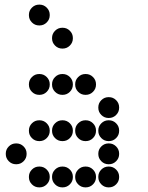

<svg xmlns="http://www.w3.org/2000/svg" viewBox="-20 -815 640 830"><path d="M149 -795Q131 -795 118 -782Q105 -769 105 -751V-749Q105 -731 118 -718Q131 -705 149 -705H151Q169 -705 182 -718Q195 -731 195 -749V-751Q195 -769 182 -782Q169 -795 151 -795ZM249 -695Q231 -695 218 -682Q205 -669 205 -651V-649Q205 -631 218 -618Q231 -605 249 -605H251Q269 -605 282 -618Q295 -631 295 -649V-651Q295 -669 282 -682Q269 -695 251 -695ZM149 -495Q131 -495 118 -482Q105 -469 105 -451V-449Q105 -431 118 -418Q131 -405 149 -405H151Q169 -405 182 -418Q195 -431 195 -449V-451Q195 -469 182 -482Q169 -495 151 -495ZM249 -495Q231 -495 218 -482Q205 -469 205 -451V-449Q205 -431 218 -418Q231 -405 249 -405H251Q269 -405 282 -418Q295 -431 295 -449V-451Q295 -469 282 -482Q269 -495 251 -495ZM349 -495Q331 -495 318 -482Q305 -469 305 -451V-449Q305 -431 318 -418Q331 -405 349 -405H351Q369 -405 382 -418Q395 -431 395 -449V-451Q395 -469 382 -482Q369 -495 351 -495ZM449 -395Q431 -395 418 -382Q405 -369 405 -351V-349Q405 -331 418 -318Q431 -305 449 -305H451Q469 -305 482 -318Q495 -331 495 -349V-351Q495 -369 482 -382Q469 -395 451 -395ZM149 -295Q131 -295 118 -282Q105 -269 105 -251V-249Q105 -231 118 -218Q131 -205 149 -205H151Q169 -205 182 -218Q195 -231 195 -249V-251Q195 -269 182 -282Q169 -295 151 -295ZM249 -295Q231 -295 218 -282Q205 -269 205 -251V-249Q205 -231 218 -218Q231 -205 249 -205H251Q269 -205 282 -218Q295 -231 295 -249V-251Q295 -269 282 -282Q269 -295 251 -295ZM349 -295Q331 -295 318 -282Q305 -269 305 -251V-249Q305 -231 318 -218Q331 -205 349 -205H351Q369 -205 382 -218Q395 -231 395 -249V-251Q395 -269 382 -282Q369 -295 351 -295ZM449 -295Q431 -295 418 -282Q405 -269 405 -251V-249Q405 -231 418 -218Q431 -205 449 -205H451Q469 -205 482 -218Q495 -231 495 -249V-251Q495 -269 482 -282Q469 -295 451 -295ZM49 -195Q31 -195 18 -182Q5 -169 5 -151V-149Q5 -131 18 -118Q31 -105 49 -105H51Q69 -105 82 -118Q95 -131 95 -149V-151Q95 -169 82 -182Q69 -195 51 -195ZM449 -195Q431 -195 418 -182Q405 -169 405 -151V-149Q405 -131 418 -118Q431 -105 449 -105H451Q469 -105 482 -118Q495 -131 495 -149V-151Q495 -169 482 -182Q469 -195 451 -195ZM149 -95Q131 -95 118 -82Q105 -69 105 -51V-49Q105 -31 118 -18Q131 -5 149 -5H151Q169 -5 182 -18Q195 -31 195 -49V-51Q195 -69 182 -82Q169 -95 151 -95ZM249 -95Q231 -95 218 -82Q205 -69 205 -51V-49Q205 -31 218 -18Q231 -5 249 -5H251Q269 -5 282 -18Q295 -31 295 -49V-51Q295 -69 282 -82Q269 -95 251 -95ZM349 -95Q331 -95 318 -82Q305 -69 305 -51V-49Q305 -31 318 -18Q331 -5 349 -5H351Q369 -5 382 -18Q395 -31 395 -49V-51Q395 -69 382 -82Q369 -95 351 -95ZM449 -95Q431 -95 418 -82Q405 -69 405 -51V-49Q405 -31 418 -18Q431 -5 449 -5H451Q469 -5 482 -18Q495 -31 495 -49V-51Q495 -69 482 -82Q469 -95 451 -95Z"/></svg>

Font: Doto Rounded Black
Style: Regular
Weight: 900
Monospace: yes
Version: Version 1.000